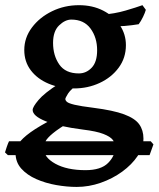

<svg xmlns="http://www.w3.org/2000/svg" viewBox="-42 -489 619 749"><path d="M517.6 51.3Q517.6 85.9 494.9 119.6Q472.2 153.3 434.6 180.7Q397 208 350.8 224.1Q304.7 240.2 257.3 240.2Q219.2 240.2 177.5 232.9Q135.7 225.6 99.6 209.7Q63.5 193.8 41 168.7Q18.6 143.6 18.6 107.9Q18.6 90.3 30.8 71Q43 51.8 76.7 27.3Q110.4 2.9 174.3 -29.8Q174.3 -29.8 188 -28.8Q201.7 -27.8 215.8 -24.7Q230 -21.5 231.4 -14.6Q186.5 12.7 164.3 31Q142.1 49.3 135.3 62.7Q128.4 76.2 128.4 88.9Q128.4 124.5 173.8 149.7Q219.2 174.8 291.5 174.8Q352.1 174.8 379.9 146.5Q407.7 118.2 407.7 84Q407.7 69.3 397.9 56.6Q388.2 43.9 361.1 33.4Q334 22.9 282.2 16.6Q186.5 4.4 136 -16.1Q85.4 -36.6 85.4 -60.1Q85.4 -71.8 108.2 -98.9Q130.9 -126 188 -162.6L275.4 -170.9Q234.4 -141.6 223.6 -124.3Q212.9 -106.9 212.9 -103Q212.9 -97.2 219.2 -91.6Q225.6 -85.9 249 -80.3Q272.5 -74.7 323.2 -68.4Q399.9 -58.6 442.1 -43Q484.4 -27.3 501 -4.2Q517.6 19 517.6 51.3ZM526.9 -450.7Q523.9 -439.5 515.9 -422.9Q507.8 -406.2 499 -394.5Q472.7 -390.1 443.6 -387.7Q414.6 -385.3 373.5 -386.7L354 -431.6Q404.8 -435.1 447.8 -447.8Q490.7 -460.4 513.7 -468.8ZM449.2 -313Q449.2 -263.2 421.1 -225.1Q393.1 -187 346.9 -165.5Q300.8 -144 246.6 -144Q191.4 -144 147.5 -162.6Q103.5 -181.2 78.1 -214.8Q52.7 -248.5 52.7 -293.9Q52.7 -341.8 82.5 -381.6Q112.3 -421.4 160.9 -445.1Q209.5 -468.8 266.1 -468.8Q319.3 -468.8 360.6 -447.5Q401.9 -426.3 425.5 -390.9Q449.2 -355.5 449.2 -313ZM336.9 -293Q336.9 -342.3 311.3 -377.4Q285.6 -412.6 236.3 -412.6Q211.9 -412.6 188.5 -389.9Q165 -367.2 165 -321.8Q165 -272.5 189.2 -237.5Q213.4 -202.6 265.6 -202.6Q294.4 -202.6 315.7 -224.9Q336.9 -247.1 336.9 -293ZM541.5 116.2H-11.2L-22.5 105.5Q-20.5 98.1 -15.6 84Q-10.7 69.8 -6.8 62H545.9L556.6 74.2Z"/></svg>

Font: Gentium Plus
Style: Bold
Weight: 700
Designer: Victor Gaultney, Annie Olsen, Iska Routamaa, Becca Hirsbrunner
Foundry: SIL International
Version: Version 6.101